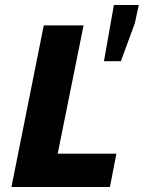

<svg xmlns="http://www.w3.org/2000/svg" viewBox="-20 -752 578 772"><path d="M26 0H422L448 -134H212L316 -650H156ZM398 -506H466L522 -658L538 -732H438Z"/></svg>

Font: Source Sans Pro Black
Style: Italic
Weight: 900
Italic angle: -11°
Designer: Paul D. Hunt
Foundry: Adobe Systems Incorporated
Version: Version 3.006;hotconv 1.0.111;makeotfexe 2.5.65597